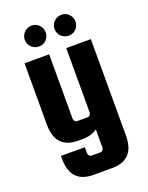

<svg xmlns="http://www.w3.org/2000/svg" viewBox="-153 -735 759 982"><g transform="rotate(-20 226.0 -244.0)"><path d="M145 -657C113 -657 87 -631 87 -600C87 -568 113 -543 145 -543C176 -543 201 -568 201 -600C201 -631 176 -657 145 -657ZM307 -657C275 -657 249 -631 249 -600C249 -568 275 -543 307 -543C338 -543 363 -568 363 -600C363 -631 338 -657 307 -657ZM272 -138C272 -127 264 -118 253 -118H198C187 -118 179 -127 179 -138V-488H45V-154C45 -66 86 -22 169 -22H190C225 -22 252 -30 272 -46V53C272 64 264 73 253 73H207C196 73 188 64 188 53V21H58V37C58 125 99 169 182 169H282C365 169 406 125 406 37V-488H272Z"/></g></svg>

Font: sklik
Style: Regular
Weight: 400
Designer: Joe Prince
Foundry: Joe Prince
Version: Version 1.001